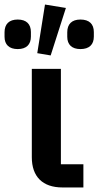

<svg xmlns="http://www.w3.org/2000/svg" viewBox="-66 -825 433 845"><path d="M224 -790 132 -805 98 -591 157 -581ZM12 -609C50 -609 70 -629 70 -664V-684C70 -719 50 -739 12 -739C-26 -739 -46 -719 -46 -683V-663C-46 -629 -26 -609 12 -609ZM288 -609C327 -609 347 -629 347 -664V-684C347 -719 327 -739 288 -739C250 -739 230 -719 230 -683V-663C230 -629 250 -609 288 -609ZM301 -102H202V-522H74V-133C74 -48 121 0 209 0H301Z"/></svg>

Font: Braiins Sans SemiBold
Style: Regular
Weight: 600
Designer: Mike Abbink, Paul van der Laan, Pieter van Rosmalen, Jiri Chlebus, Lubos Buracinsky
Foundry: Bold Monday, Sudetype
Version: Version 1.000;hotconv 1.0.109;makeotfexe 2.5.65596